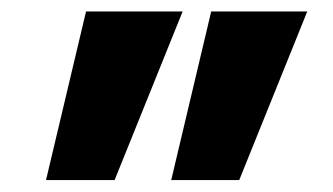

<svg xmlns="http://www.w3.org/2000/svg" viewBox="-20 -543 569 328"><path d="M127 -523.4H292L175.8 -235.4H58.6ZM340.8 -523.4H504.9L388.7 -235.4H272.5Z"/></svg>

Font: Nasu
Style: Bold
Weight: 700
Designer: Ryoko NISHIZUKA (kana &amp; ideographs); Paul D. Hunt (Latin, Greek &amp; Cyrillic); Wenlong ZHANG (bopomofo); Sandoll C
Version: Version 2014.1215